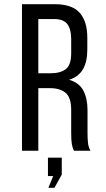

<svg xmlns="http://www.w3.org/2000/svg" viewBox="-20 -720 506 917"><path d="M241 -700H85V0H163V-299H218C250.7 -299 275.8 -291.5 293.5 -276.5C311.2 -261.5 320 -234.3 320 -195V-85C320 -61.7 321 -44.2 323 -32.5C325 -20.8 328.3 -10 333 0H412C405.3 -12 401.3 -25.2 400 -39.5C398.7 -53.8 398 -68.7 398 -84V-193C398 -231 391.3 -262.5 378 -287.5C364.7 -312.5 342 -329.7 310 -339C340 -348.3 362 -365 376 -389C390 -413 397 -444.3 397 -483V-540C397 -592 384.8 -631.7 360.5 -659C336.2 -686.3 296.3 -700 241 -700ZM221 -370H163V-629H239C268.3 -629 289.2 -621 301.5 -605C313.8 -589 320 -565 320 -533V-466C320 -428 311.3 -402.5 294 -389.5C276.7 -376.5 252.3 -370 221 -370ZM234 121 211 177H240L275 114V33H209V121Z"/></svg>

Font: Bebas Neue Regular two
Style: Regular2
Weight: 400
Designer: Ryoichi Tsunekawa & LGV (GE)
Foundry: Free Software Foundation, Inc.
Version: Version 1.003 August 13, 2016